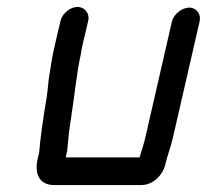

<svg xmlns="http://www.w3.org/2000/svg" viewBox="-20 -514 598 555"><path d="M155 -454 139 -386C131 -353 126 -318 121 -286C119 -268 116 -233 112 -215C104 -167 97 -117 93 -72L89 -56C79 -12 93 21 137 21H388C420 21 450 -5 458 -39C463 -62 474 -90 480 -117L557 -452C562 -473 548 -492 527 -492C506 -492 482 -473 477 -452L400 -116C396 -99 388 -74 384 -61V-59H170L174 -77L176 -97C178 -111 178 -121 180 -136L188 -191C197 -247 201 -301 214 -359C215 -368 217 -377 219 -386L235 -454C240 -475 225 -494 204 -494C183 -494 160 -475 155 -454Z"/></svg>

Font: Electronic
Style: ExBdIt
Weight: 800
Version: Version 1.011